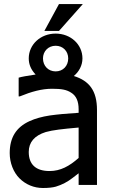

<svg xmlns="http://www.w3.org/2000/svg" viewBox="-20 -920 565 955"><path d="M273.4 -899.9 200.7 -766.1H273.4L392.1 -899.9ZM371.1 0H462.4V-373C462.4 -469.2 423.8 -518.1 347.2 -542C372.6 -563 390.1 -594.2 390.1 -629.4C390.1 -699.2 331.5 -752.9 256.8 -752.9C182.1 -752.9 123 -699.2 123 -629.4C123 -599.6 134.3 -573.2 157.2 -549.3C114.7 -543 86.9 -538.1 72.8 -533.7V-440.4H78.1C136.7 -464.4 188 -478.5 238.8 -478.5C285.2 -478.5 311 -474.1 334 -459C358.9 -443.8 371.1 -416.5 371.1 -376.5V-358.9C314 -355.5 266.6 -351.1 228 -345.7C189.5 -339.8 155.8 -330.6 127.9 -317.9C59.6 -287.1 28.3 -234.9 28.3 -158.2C28.3 -109.9 46.9 -63 76.7 -33.2C107.9 -2 148.9 15.1 193.8 15.1C220.7 15.1 242.2 12.7 257.8 8.3C288.6 -1 316.4 -15.6 341.3 -35.2C352.5 -43.9 362.3 -51.8 371.1 -58.1ZM319.3 -629.4C319.3 -592.3 293.5 -564.9 256.8 -564.9C220.2 -564.9 193.8 -592.3 193.8 -629.4C193.8 -665 220.2 -692.4 256.8 -692.4C293.5 -692.4 319.3 -665 319.3 -629.4ZM371.1 -134.3C324.7 -93.3 280.8 -69.3 226.6 -69.3C158.7 -69.3 123 -101.6 123 -164.1C123 -212.4 151.4 -245.6 207.5 -263.2C240.7 -272.9 294.4 -278.8 361.3 -284.7L371.1 -285.6Z"/></svg>

Font: SG Kara Light
Style: Regular
Weight: 400
Designer: Damoon Khanjanzadeh
Version: Version 1.000